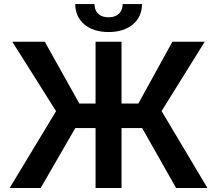

<svg xmlns="http://www.w3.org/2000/svg" viewBox="-20 -935 1080 955"><path d="M584.5 -727.3H455.3V-420.1H374.6L202.8 -727.3H41.2L258.9 -382.1L28.1 0H182.5L354.4 -297.9H455.3V0H584.5V-297.9H687.1L855.8 0H1011.7L783.7 -382.5L998.2 -727.3H837.4L668.3 -420.1H584.5ZM354.4 -914.8C354 -831.7 418.3 -775.6 519.9 -775.6C622.2 -775.6 686.4 -831.7 686.4 -914.8H590.2C589.8 -880 570 -849.1 519.9 -849.1C469.1 -849.1 449.9 -880.7 449.9 -914.8Z"/></svg>

Font: Margiela Sans Semi Bold
Style: Regular
Weight: 600
Designer: Stefan Endress, Andreas Faust
Version: Version 1.100;FEAKit 1.0